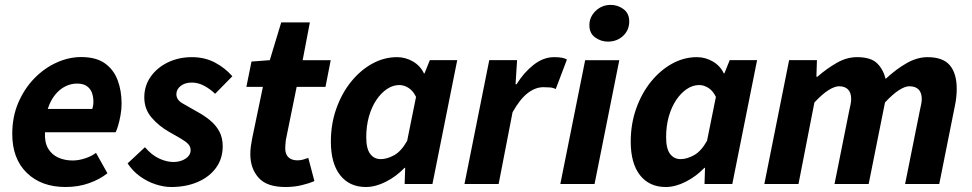

<svg xmlns="http://www.w3.org/2000/svg" viewBox="-20 -737 3894 769"><path d="M242.5 12Q145.6 12 87.3 -44.7Q29.1 -101.4 29.1 -200.5Q29.1 -269.5 53.4 -326Q77.8 -382.5 117.9 -423.5Q158 -464.5 206.9 -486.5Q255.8 -508.5 304.9 -508.5Q364.6 -508.5 400 -483.4Q435.4 -458.2 451.2 -415.9Q467 -373.6 467 -322Q467 -298.3 462.6 -274.6Q458.3 -251 452.7 -232.8Q447.2 -214.7 443.2 -207.3H160.2Q158 -167.2 172.6 -142.4Q187.3 -117.6 213.2 -105.9Q239.1 -94.2 271.2 -94.2Q294.8 -94.2 321 -102.8Q347.2 -111.5 364.5 -124.8L410.3 -43.1Q379.8 -18.6 336.5 -3.3Q293.3 12 242.5 12ZM171.3 -300.7H349.7Q351.7 -307 352.9 -314.1Q354.1 -321.2 354.1 -329.6Q354.1 -349.6 348 -366Q341.9 -382.4 327.4 -392.3Q313 -402.3 288 -402.3Q264.6 -402.3 241.9 -391.2Q219.1 -380 200.7 -357.4Q182.3 -334.7 171.3 -300.7Z M665.5 12Q636.3 12 603.2 1.3Q570.2 -9.4 540.8 -30.6Q511.5 -51.8 491.1 -82.6L560.5 -147.3Q587.9 -115.5 617.8 -101.8Q647.7 -88.2 674.5 -88.2Q693 -88.2 708.9 -94.3Q724.8 -100.5 734.2 -111Q743.5 -121.5 743.5 -135.2Q743.5 -149.6 733.9 -159.9Q724.4 -170.2 704.8 -181.6Q685.2 -192.9 656 -209.6Q616.5 -232 587.2 -266Q557.9 -299.9 557.9 -347.2Q557.9 -393.4 583.5 -429.8Q609.1 -466.2 652.5 -487.2Q696 -508.1 748.6 -508.1Q799.5 -508.1 840.1 -486.9Q880.7 -465.8 910.6 -431.6L841.5 -361.3Q822.2 -380.3 798 -393.3Q773.9 -406.3 748.3 -406.3Q720.4 -406.3 703.4 -392.6Q686.4 -378.8 686.4 -359.8Q686.4 -336.6 712 -322.5Q737.7 -308.4 768.2 -290.4Q796.9 -274.9 820.4 -255.9Q844 -236.8 858 -211.3Q872 -185.8 872 -151.1Q872 -102.3 845.6 -65.4Q819.1 -28.6 772.3 -8.3Q725.4 12 665.5 12Z M1123 12Q1048.4 12 1015.5 -25.3Q982.6 -62.6 982.6 -119.2Q982.6 -135.3 984.7 -150.7Q986.8 -166.1 989.8 -181.7L1033 -389.2H966.8L987.3 -490.5L1060.6 -496L1106.4 -647.4H1221.1L1192.2 -496H1304.6L1283.7 -389.2H1168.2L1124.9 -176.6Q1123.9 -167.6 1123.2 -159.6Q1122.4 -151.7 1122.4 -143.2Q1122.4 -119 1135.4 -106.9Q1148.3 -94.8 1171.3 -94.8Q1183.6 -94.8 1194.5 -98Q1205.4 -101.2 1214.8 -104.6L1239.3 -11.6Q1219.6 -3 1189.2 4.5Q1158.9 12 1123 12Z M1445.2 12Q1379.7 12 1342.4 -35.3Q1305.2 -82.6 1305.2 -169.9Q1305.2 -240.5 1327.1 -302.2Q1349 -363.8 1386.5 -410.1Q1424 -456.3 1471.3 -482.2Q1518.6 -508.1 1570.1 -508.1Q1604.2 -508.1 1634.1 -490.7Q1663.9 -473.2 1678 -443H1680.3L1701.6 -496.1H1811.3L1712 0H1600.7L1602.8 -64.8H1600.4Q1566.7 -29.9 1525.3 -9Q1483.8 12 1445.2 12ZM1504.8 -99.7Q1530.1 -99.7 1558.7 -115.4Q1587.2 -131.1 1610.8 -173.1L1646.3 -348.9Q1634 -374.2 1615.7 -385.3Q1597.5 -396.4 1579.6 -396.4Q1553.6 -396.4 1529.8 -380.4Q1506 -364.4 1487.2 -336.3Q1468.4 -308.2 1457.6 -270.1Q1446.9 -231.9 1446.9 -187.4Q1446.9 -141.9 1462.6 -120.8Q1478.4 -99.7 1504.8 -99.7Z M1840.3 0 1939.6 -496.1H2051L2044.9 -399.5H2048.9Q2078 -446.5 2117.1 -477.3Q2156.2 -508.1 2198.9 -508.1Q2217.7 -508.1 2230.5 -505.8Q2243.2 -503.5 2250.7 -498.5L2205.8 -380.2Q2196.5 -385.7 2182.7 -386.8Q2169 -387.8 2156.6 -387.8Q2124.2 -387.8 2093.4 -364Q2062.6 -340.2 2032.9 -287.4L1977.1 0Z M2224.2 0 2323.7 -496H2460.4L2361.3 0ZM2414.7 -570.3Q2387.1 -570.3 2363.8 -587Q2340.6 -603.6 2340.6 -636.2Q2340.6 -669.1 2365.7 -693.3Q2390.8 -717.4 2426 -717.4Q2454.5 -717.4 2477.3 -700.4Q2500.2 -683.3 2500.2 -651.2Q2500.2 -616.2 2475.6 -593.3Q2451 -570.3 2414.7 -570.3Z M2646.2 12Q2580.7 12 2543.4 -35.3Q2506.2 -82.6 2506.2 -169.9Q2506.2 -240.5 2528.1 -302.2Q2550 -363.8 2587.5 -410.1Q2625 -456.3 2672.3 -482.2Q2719.6 -508.1 2771.1 -508.1Q2805.2 -508.1 2835.1 -490.7Q2864.9 -473.2 2879 -443H2881.3L2902.6 -496.1H3012.3L2913 0H2801.7L2803.8 -64.8H2801.4Q2767.7 -29.9 2726.3 -9Q2684.8 12 2646.2 12ZM2705.8 -99.7Q2731.1 -99.7 2759.7 -115.4Q2788.2 -131.1 2811.8 -173.1L2847.3 -348.9Q2835 -374.2 2816.7 -385.3Q2798.5 -396.4 2780.6 -396.4Q2754.6 -396.4 2730.8 -380.4Q2707 -364.4 2688.2 -336.3Q2669.4 -308.2 2658.6 -270.1Q2647.9 -231.9 2647.9 -187.4Q2647.9 -141.9 2663.6 -120.8Q2679.4 -99.7 2705.8 -99.7Z M3041.3 0 3140.6 -496.1H3252L3249.9 -429.7H3253.9Q3289.9 -461.2 3330.4 -484.7Q3370.8 -508.1 3412.2 -508.1Q3467.3 -508.1 3492.2 -484.2Q3517.1 -460.3 3527.2 -421Q3568.3 -459.4 3610.9 -483.8Q3653.5 -508.1 3694.9 -508.1Q3756.6 -508.1 3784.2 -475.6Q3811.9 -443.1 3811.9 -380.6Q3811.9 -364.2 3809.9 -346.4Q3808 -328.5 3803.9 -310L3741.9 0H3605.1L3663.8 -292.8Q3667.2 -308.4 3669.5 -319.3Q3671.8 -330.3 3671.8 -340.3Q3671.8 -365.9 3659.1 -378.7Q3646.5 -391.5 3621.7 -391.5Q3605.1 -391.5 3580.6 -376Q3556.1 -360.4 3524.6 -326.7L3459.2 0H3322.4L3381.1 -292.8Q3384.4 -308.4 3386.8 -319.3Q3389.1 -330.3 3389.1 -340.3Q3389.1 -365.9 3376.4 -378.7Q3363.8 -391.5 3340.6 -391.5Q3323.2 -391.5 3298.3 -376Q3273.4 -360.4 3241.9 -326.7L3178.1 0Z"/></svg>

Font: Source Sans Variable
Style: Italic
Weight: 200
Italic angle: -11°
Designer: Paul D. Hunt
Foundry: Adobe Systems Incorporated
Version: Version 3.006;hotconv 1.0.111;makeotfexe 2.5.65597